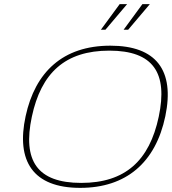

<svg xmlns="http://www.w3.org/2000/svg" viewBox="-20 -900 832 929"><path d="M368 9C139 9 57 -121 104 -338C150 -551 284 -679 514 -679C736 -679 826 -560 780 -338C733 -113 590 9 368 9ZM134 -335C89 -123 159 -15 373 -15C586 -15 703 -123 748 -335C793 -547 722 -655 509 -655C295 -655 179 -547 134 -335ZM468 -756H490L595 -880H559ZM578 -756H600L705 -880H669Z"/></svg>

Font: LT Wave Thin
Style: Italic
Weight: 100
Designer: Daniel Lyons
Version: Version 2.5 (Glyphs App)